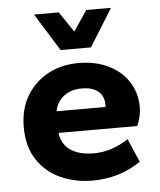

<svg xmlns="http://www.w3.org/2000/svg" viewBox="-51 -741 663 795"><g transform="rotate(-5 280.0 -343.0)"><path d="M37 0ZM302 10Q229 10 169 -17.5Q109 -45 73 -99.5Q37 -154 37 -235Q37 -310 70 -365Q103 -420 159 -450Q215 -480 285 -480Q356 -480 409.5 -454Q463 -428 493 -381.5Q523 -335 523 -275Q523 -257 518 -235.5Q513 -214 505 -199H178Q183 -167 200 -145.5Q217 -124 247 -113Q277 -102 316 -102Q357 -102 393 -114.5Q429 -127 461 -148L503 -51Q460 -21 409.5 -5.5Q359 10 302 10ZM178 -289H381Q382 -291 382 -293Q382 -295 382 -299Q382 -322 372 -338.5Q362 -355 341.5 -364.5Q321 -374 289 -374Q260 -374 236.5 -363.5Q213 -353 198 -334Q183 -315 178 -289ZM217 -540 120 -696H223L280 -611L337 -696H440L343 -540Z"/></g></svg>

Font: Gantari
Style: Bold
Weight: 700
Designer: Anugrah Pasau
Foundry: Lafontype
Version: Version 1.000; ttfautohint (v1.6)